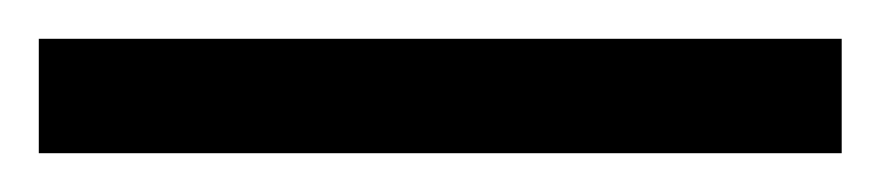

<svg xmlns="http://www.w3.org/2000/svg" viewBox="-25 -839 454 99"><path d="M-5 -760H409V-819H-5Z"/></svg>

Font: Noto Serif Georgian Condensed Black
Style: Regular
Weight: 900
Width: 3
Designer: Monotype Design Team, Akaki Razmadze
Foundry: Google LLC
Version: Version 2.003